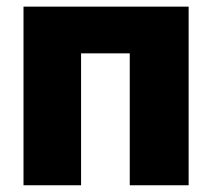

<svg xmlns="http://www.w3.org/2000/svg" viewBox="-20 -550 629 570"><path d="M49.8 -530.3H540V0H365.2V-391.6H220.7V0H49.8Z"/></svg>

Font: Pretendard Std Black
Style: Regular
Weight: 900
Designer: Base glyphs from Inter by Rasmus Andersson; Hangeul glyphs from Noto Sans CJK(Source Han Sans) by Jang Soo-young and Kan
Foundry: Kil Hyung-jin
Version: Version 1.309